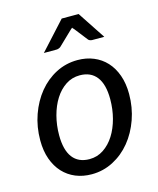

<svg xmlns="http://www.w3.org/2000/svg" viewBox="-110 -793 721 878"><g transform="rotate(-15 251.0 -354.0)"><path d="M216 7Q174.5 7 140 -7.2Q105.5 -21.5 80.5 -48.5Q55.5 -75.5 41.5 -114.5Q27.5 -153.5 27.5 -203.5Q27.5 -267.5 47.5 -324Q67.5 -380.5 102.2 -423Q137 -465.5 184.2 -490Q231.5 -514.5 286.5 -514.5Q328 -514.5 362.5 -500.2Q397 -486 422 -459Q447 -432 461 -392.8Q475 -353.5 475 -304Q475 -240.5 455 -184Q435 -127.5 400.2 -85Q365.5 -42.5 318 -17.8Q270.5 7 216 7ZM224 -62.5Q260.5 -62.5 290.5 -82.5Q320.5 -102.5 341.5 -135.8Q362.5 -169 374 -212.5Q385.5 -256 385.5 -303.5Q385.5 -373.5 358 -409Q330.5 -444.5 278.5 -444.5Q241.5 -444.5 211.8 -424.8Q182 -405 161 -371.8Q140 -338.5 128.5 -295Q117 -251.5 117 -204Q117 -134 144.2 -98.2Q171.5 -62.5 224 -62.5ZM433 -585.5H376Q370.5 -585.5 365.5 -587.5Q360.5 -589.5 358 -592.5L308 -656.5L304.5 -659.5Q303 -661.5 301.5 -664Q299 -661.5 297 -659.8Q295 -658 293 -656.5L226.5 -592.5Q223.5 -590 218 -587.8Q212.5 -585.5 206.5 -585.5H147L266.5 -716.5H346.5Z"/></g></svg>

Font: Lato TR
Style: Italic
Weight: 400
Italic angle: -12°
Designer: Lukasz Dziedzic
Foundry: tyPoland Lukasz Dziedzic
Version: Version 1.104 2013